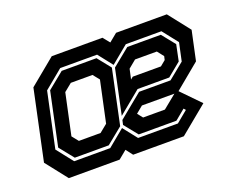

<svg xmlns="http://www.w3.org/2000/svg" viewBox="-91 -700 1066 861"><g transform="rotate(-20 441.5 -270.0)"><path d="M105 0 24 -103 95 -437 220 -540H462L488 -508L527 -540H769L850 -437L820 -297L695.5 -194H524.5L485 -161.5L487 -172L511 -141.5H615L693.5 -205.5L787 -109.5L654 0H412L387 -32.5L347.5 0ZM161.5 -77 107 -145 161 -399 239.5 -463H405.5L456 -400L401 -140L323.5 -77ZM204.5 -141.5H308L345.5 -172L387.5 -368L363 -398.5H259.5L222 -368L180 -172ZM153.5 -63H325.5L406 -129.5L458.5 -63H648.5L703 -108L695 -117L646.5 -77H466.5L415 -141L420 -163L533.5 -256H683.5L759.5 -318L778 -404L720.5 -477H550.5L467.5 -408.5L413.5 -477H237.5L148 -403L92 -141ZM423.5 -181 469 -395 552.5 -463H712.5L763 -400L747 -323L682.5 -270H531.5ZM518.5 -320 530 -329.5H664.5L690 -350.5L694 -368L670 -398.5H566L529 -368Z"/></g></svg>

Font: Tourney Thin
Style: Italic
Weight: 100
Italic angle: -12°
Designer: Tyler Finck
Foundry: Etcetera Type Co
Version: Version 1.015